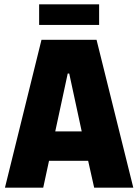

<svg xmlns="http://www.w3.org/2000/svg" viewBox="-20 -873 642 893"><path d="M3 0 173 -688H429L600 0H418L390 -125H208L181 0ZM237 -262H360L302 -531H295ZM162 -757V-853H441V-757Z"/></svg>

Font: Saira SemiCondensed ExtraBold
Style: Regular
Weight: 800
Width: 4
Designer: Hector Gatti with collaboration of the Omnibus-Type team
Foundry: Omnibus-Type
Version: Version 1.101